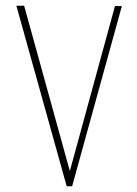

<svg xmlns="http://www.w3.org/2000/svg" viewBox="-20 -644 478 668"><path d="M212 4 37 -624H64L223 -49L380 -623H404L231 4Z"/></svg>

Font: Inconsolata SemiCondensed ExtraLight
Style: Regular
Weight: 200
Width: 4
Monospace: yes
Designer: Raph Levien, Cyreal, Brenton Simpson
Foundry: Raph Levien, Cyreal, Google
Version: Version 3.100; ttfautohint (v1.8.4.7-5d5b)